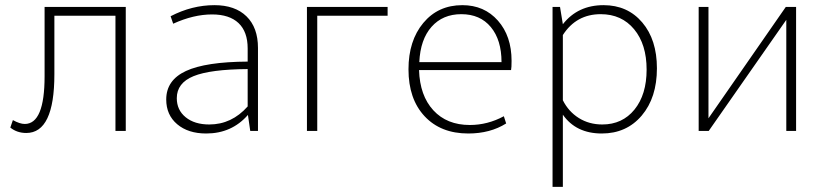

<svg xmlns="http://www.w3.org/2000/svg" viewBox="-20 -508 3208 745"><path d="M82 8Q46 8 20 -13L30 -42Q57 -27 76 -27Q153 -27 153 -212V-481H468V0H428V-447H191V-220Q191 8 82 8Z M780 10Q710 10 667.5 -26Q625 -62 625 -122Q625 -197 701.5 -232.5Q778 -268 941 -269V-320Q941 -385 905.5 -418.5Q870 -452 803 -452Q731 -452 652 -416L642 -445Q725 -488 812 -488Q892 -488 936.5 -444.5Q981 -401 981 -322V0H951L942 -62Q879 10 780 10ZM666 -127Q666 -81 700.5 -53Q735 -25 792 -25Q879 -25 941 -95V-240Q796 -239 731 -212.5Q666 -186 666 -127Z M1171 0V-481H1484V-447H1211V0Z M1797 10Q1690 10 1627.5 -57Q1565 -124 1565 -239Q1565 -350 1622.5 -419Q1680 -488 1774 -488Q1859 -488 1912 -428Q1965 -368 1965 -272Q1965 -245 1963 -236H1606Q1609 -137 1661.5 -80Q1714 -23 1803 -23Q1872 -23 1935 -57L1944 -29Q1882 10 1797 10ZM1770 -453Q1698 -453 1654.5 -404Q1611 -355 1607 -267H1926Q1926 -353 1884.5 -403Q1843 -453 1770 -453Z M2124 217V-481H2153L2164 -414Q2222 -488 2322 -488Q2415 -488 2472 -421Q2529 -354 2529 -243Q2529 -129 2470 -59.5Q2411 10 2315 10Q2215 10 2164 -63V217ZM2311 -453Q2216 -453 2164 -372V-119Q2186 -75 2226 -50Q2266 -25 2317 -25Q2395 -25 2442 -83Q2489 -141 2489 -238Q2489 -336 2440.5 -394.5Q2392 -453 2311 -453Z M2691 0V-481H2729V-49L3029 -481H3069V0H3031V-431L2730 0Z"/></svg>

Font: Cantarell Light
Style: Regular
Weight: 300
Designer: Dave Crossland, Nikolaus Waxweiler, Florian Fecher, Jacques Le Bailly, Eben Sorkin, Alexei Vanyashin, Alexios Zavras, Em
Version: Version 0.303